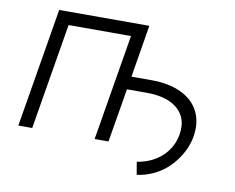

<svg xmlns="http://www.w3.org/2000/svg" viewBox="-75 -642 1060 866"><g transform="rotate(10 455.5 -209.0)"><path d="M37.6 0 128.6 -545.5H541.5L501.8 -305.8H592.3Q672.6 -305.8 729 -279.5Q785.5 -253.2 810.7 -203.3Q835.9 -153.4 824.2 -86.3Q819.6 -60 808.1 -33.2Q796.5 -6.4 777.2 20.4Q757.8 47.2 732.8 68.7Q707.7 90.2 673.8 105.8Q639.9 121.4 601.9 126.1L592 68.2Q661.9 56.8 706.5 14.9Q751.1 -27 761 -87.7Q773.1 -161.2 725 -203.7Q676.8 -246.1 582.7 -246.1H491.8L450.6 0H387.1L468 -485.8H182.2L101.2 0Z"/></g></svg>

Font: Karasuma Gothic
Style: Light Italic
Weight: 300
Italic angle: 9.39998°
Designer: Rasmus Andersson / Ryoko Nishizuka
Foundry: rsms
Version: Version 1.00